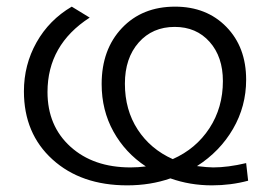

<svg xmlns="http://www.w3.org/2000/svg" viewBox="-20 -552 834 578"><path d="M727 -8Q675 6 618 6Q552 6 493 -15Q433 6 363 6Q224 6 138 -72Q52 -150 52 -277Q52 -357 90 -424.5Q128 -492 196 -532L250 -499Q123 -417 123 -275Q123 -173 192 -110.5Q261 -48 373 -48Q396 -48 419 -51Q357 -92 321.5 -156Q286 -220 286 -299Q286 -403 347 -467.5Q408 -532 507 -532Q602 -532 661.5 -471Q721 -410 721 -312Q721 -232 681.5 -164Q642 -96 573 -52Q605 -48 622 -48Q666 -48 721 -61ZM356 -300Q356 -221 394.5 -162Q433 -103 500 -73Q570 -104 610.5 -166Q651 -228 651 -308Q651 -381 611 -426Q571 -471 506 -471Q439 -471 397.5 -424Q356 -377 356 -300Z"/></svg>

Font: mBank
Style: Regular
Weight: 400
Designer: Julieta Ulanovsky
Foundry: Julieta Ulanovsky
Version: Version 7.200;PS 007.200;hotconv 1.0.88;makeotf.lib2.5.64775